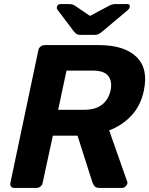

<svg xmlns="http://www.w3.org/2000/svg" viewBox="-20 -921 731 941"><path d="M50 0Q39 0 34 -7Q29 -14 31 -25L168 -675Q170 -686 179 -693Q188 -700 199 -700H464Q589 -700 648.5 -642.5Q708 -585 685 -477Q670 -404 624.5 -355Q579 -306 515 -282L603 -32Q604 -29 604.5 -27Q605 -25 604 -21Q602 -13 594.5 -6.5Q587 0 578 0H467Q449 0 442.5 -9.5Q436 -19 433 -27L360 -256H239L189 -25Q187 -14 178.5 -7Q170 0 159 0ZM265 -383H394Q448 -383 480 -408Q512 -433 522 -478Q531 -523 510.5 -549Q490 -575 435 -575H306ZM373 -750Q364 -750 357 -753.5Q350 -757 342 -767L262 -873Q257 -879 259 -887Q262 -901 276 -901H318Q326 -901 333 -899.5Q340 -898 346 -894L421 -843L517 -894Q525 -898 532 -899.5Q539 -901 547 -901H604Q618 -901 616 -887Q615 -880 608 -873L482 -767Q470 -757 462 -753.5Q454 -750 444 -750Z"/></svg>

Font: Rubik SemiBold
Style: Italic
Weight: 600
Italic angle: -12°
Designer: Hubert and Fischer
Foundry: Hubert and Fischer
Version: Version 2.300;gftools[0.9.30]